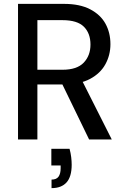

<svg xmlns="http://www.w3.org/2000/svg" viewBox="-20 -720 645 991"><path d="M73 0V-700H310Q392 -700 445.5 -672Q499 -644 524.5 -597.5Q550 -551 550 -492Q550 -436 524 -388.5Q498 -341 444.5 -312.5Q391 -284 306 -284H173V0ZM440 0 289 -311H400L557 0ZM173 -360H303Q377 -360 412 -396.5Q447 -433 447 -490Q447 -548 413 -582Q379 -616 302 -616H173ZM246 251V207Q271 207 282 192Q293 177 293 148V134H245V48H339Q345 70 347.5 91Q350 112 350 130Q350 192 323.5 221.5Q297 251 246 251Z"/></svg>

Font: DM Sans 17pt Medium
Style: Regular
Weight: 500
Version: Version 4.004;gftools[0.9.30]